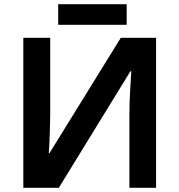

<svg xmlns="http://www.w3.org/2000/svg" viewBox="-20 -894 854 914"><path d="M91 -714V0H260L601 -555H605Q604 -538 600 -471.5Q596 -405 596 -350V0H723V-714H555L215 -164H212Q214 -180 216.5 -245.5Q219 -311 219 -361V-714ZM583 -874V-776H257V-874Z"/></svg>

Font: Noto Sans UI
Style: Bold
Weight: 700
Designer: Monotype Design Team
Foundry: Monotype Imaging Inc.
Version: Version 1.901